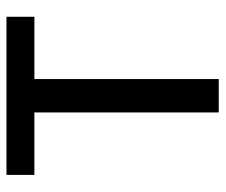

<svg xmlns="http://www.w3.org/2000/svg" viewBox="-70 -608 679 578"><g transform="rotate(-90 269.0 -319.5)"><path d="M219 0V-621.5H319.5V0ZM31 -555V-639H507V-555Z"/></g></svg>

Font: Anek Odia Medium
Style: Regular
Weight: 500
Designer: Yesha Goshar & Mahesh Sahu (Odia), Yesha Goshar (Latin)
Foundry: Ek Type
Version: Version 1.003